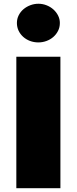

<svg xmlns="http://www.w3.org/2000/svg" viewBox="-20 -984 401 1004"><path d="M68.4 -863.8Q68.4 -885.7 77.9 -904.3Q87.4 -922.9 103 -936Q118.7 -949.2 138.9 -956.8Q159.2 -964.4 180.7 -964.4Q203.1 -964.4 223.6 -956.3Q244.1 -948.2 259.5 -934.3Q274.9 -920.4 283.9 -902.3Q293 -884.3 293 -863.8Q293 -840.8 283.4 -822.3Q273.9 -803.7 258.3 -790.3Q242.7 -776.9 222.4 -769.5Q202.1 -762.2 180.7 -762.2Q157.2 -762.2 136.7 -770Q116.2 -777.8 101.1 -791.5Q85.9 -805.2 77.1 -823.7Q68.4 -842.3 68.4 -863.8ZM65.4 -687.5H295.9V0H65.4Z"/></svg>

Font: Paytone One
Style: Regular
Weight: 400
Designer: vernon adams
Foundry: vernon adams
Version: 1.000